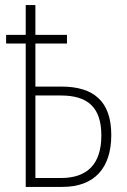

<svg xmlns="http://www.w3.org/2000/svg" viewBox="-20 -734 499 754"><path d="M119 -714H81V-597H4V-563H81V0H225C350 0 417 -73 417 -204C417 -336 348 -394 221 -394H119V-563H243V-597H119ZM219 -359C323 -359 378 -314 378 -202C378 -89 322 -35 220 -35H119V-359Z"/></svg>

Font: Noto Sans Condensed ExtraLight
Style: Regular
Weight: 200
Width: 3
Designer: Monotype Design Team
Foundry: Monotype Imaging Inc.
Version: Version 2.013